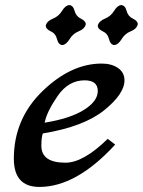

<svg xmlns="http://www.w3.org/2000/svg" viewBox="-20 -736 570 766"><path d="M137.2 9.8Q35.2 9.8 35.2 -103Q35.2 -261.2 148.9 -371.8Q262.7 -482.4 385.7 -482.4Q425.3 -482.4 450.9 -464.6Q476.6 -446.8 476.6 -415.5Q476.6 -361.3 395.3 -295.9Q314 -230.5 150.9 -203.6Q145 -188.5 145 -154.3Q145 -86.9 241.2 -86.9Q312.5 -86.9 409.7 -182.1L439.5 -159.2Q284.7 9.8 137.2 9.8ZM158.2 -246.6Q258.8 -262.7 314.5 -297.4Q370.1 -332 370.1 -373Q370.1 -415.5 317.4 -415.5Q252.9 -415.5 209.7 -352.8Q166.5 -290 158.2 -246.6ZM228.5 -556.2Q212.9 -557.6 207.5 -579.8Q202.1 -602.1 182.4 -611.1Q162.6 -620.1 162.6 -633.8Q167 -651.9 190.7 -661.4Q214.4 -670.9 227.5 -692.6Q240.7 -714.4 256.3 -715.8Q272 -714.4 277.6 -692.6Q283.2 -670.9 302.7 -661.6Q322.3 -652.3 322.3 -639.2Q317.9 -620.6 294.4 -611.3Q271 -602.1 257.6 -579.8Q244.1 -557.6 228.5 -556.2ZM436 -556.2Q420.4 -557.6 415 -579.8Q409.7 -602.1 389.9 -611.1Q370.1 -620.1 370.1 -633.8Q374.5 -651.9 398.2 -661.4Q421.9 -670.9 435.1 -692.6Q448.2 -714.4 463.9 -715.8Q479.5 -714.4 485.1 -692.6Q490.7 -670.9 510.3 -661.6Q529.8 -652.3 529.8 -639.2Q525.4 -620.6 502 -611.3Q478.5 -602.1 465.1 -579.8Q451.7 -557.6 436 -556.2Z"/></svg>

Font: Kelvinch
Style: Bold Italic
Weight: 700
Italic angle: -10°
Designer: Paul James Miller
Foundry: High-Logic / Made with FontCreator
Version: Version 3.30 September 23, 2016